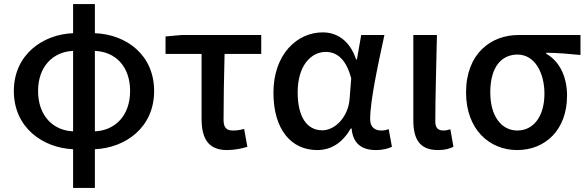

<svg xmlns="http://www.w3.org/2000/svg" viewBox="-20 -723 2884 943"><path d="M339 -78C241 -82 167 -154 167 -276C167 -397 241 -469 339 -473ZM339 200H446V10C597 3 737 -97 737 -276C737 -454 600 -554 446 -560V-703H339V-560C189 -554 48 -454 48 -276C48 -97 189 3 339 10ZM446 -473C547 -469 619 -397 619 -276C619 -154 544 -82 446 -78Z M1095 14C1134 14 1169 6 1195 -2L1179 -90C1159 -84 1142 -82 1123 -82C1094 -82 1078 -95 1078 -134C1078 -230 1080 -343 1083 -458H1263V-551H872L793 -544V-458H970V-140C970 -44 1002 14 1095 14Z M1538 14C1607 14 1662 -22 1703 -92H1707C1713 -18 1757 14 1826 14C1862 14 1888 6 1905 -2L1889 -89C1878 -84 1864 -82 1852 -82C1821 -82 1798 -99 1798 -137C1798 -231 1838 -411 1868 -551H1754L1733 -431H1729C1697 -527 1632 -564 1565 -564C1438 -564 1323 -455 1323 -268C1323 -87 1410 14 1538 14ZM1563 -83C1488 -83 1442 -148 1442 -269C1442 -403 1509 -468 1580 -468C1629 -468 1678 -440 1705 -338L1697 -237C1691 -152 1628 -83 1563 -83Z M2131 14C2167 14 2188 7 2207 -2L2192 -88C2180 -84 2168 -82 2159 -82C2133 -82 2118 -93 2118 -126C2118 -246 2123 -408 2126 -551H2010V-133C2010 -41 2040 14 2131 14Z M2520 14C2659 14 2765 -86 2765 -253C2765 -350 2726 -423 2663 -459V-464C2723 -463 2770 -459 2831 -453V-551H2526C2393 -551 2269 -461 2269 -269C2269 -87 2384 14 2520 14ZM2521 -82C2443 -82 2388 -152 2388 -269C2388 -397 2445 -455 2522 -455C2606 -455 2654 -366 2654 -263C2654 -151 2600 -82 2521 -82Z"/></svg>

Font: Noto Sans CJK TC Medium
Style: Regular
Weight: 500
Designer: Ryoko NISHIZUKA 西塚涼子 (kana, bopomofo & ideographs); Paul D. Hunt (Latin, Greek & Cyrillic); Sandoll Communications 산돌커뮤니
Foundry: Adobe
Version: Version 2.004;hotconv 1.0.118;makeotfexe 2.5.65603